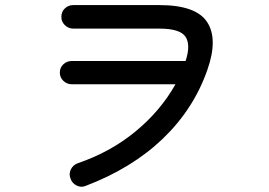

<svg xmlns="http://www.w3.org/2000/svg" viewBox="-20 -710 1040 741"><path d="M309.6 7.8Q293 14.6 275.4 5.9Q257.8 -2.9 252 -21.5Q245.1 -39.1 253.4 -56.2Q261.7 -73.2 280.3 -80.1Q406.2 -123 502.9 -202.6Q599.6 -282.2 657.2 -384.8H256.8Q238.3 -384.8 224.6 -397.9Q210.9 -411.1 210.9 -429.7Q210.9 -449.2 224.6 -461.9Q238.3 -474.6 256.8 -474.6H696.3Q716.8 -537.1 695.8 -568.4Q674.8 -599.6 594.7 -599.6H262.7Q244.1 -599.6 230.5 -612.8Q216.8 -626 216.8 -644.5Q216.8 -665 230.5 -677.7Q244.1 -690.4 262.7 -690.4H594.7Q736.3 -690.4 779.3 -625Q822.3 -559.6 780.3 -440.4Q727.5 -289.1 608.4 -174.8Q489.3 -60.5 309.6 7.8Z"/></svg>

Font: KTXP_ComRound
Style: Medium
Weight: 500
Version: Version 1.01;May 16, 2022;FontCreator 13.0.0.2683 64-bit